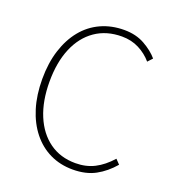

<svg xmlns="http://www.w3.org/2000/svg" viewBox="-136 -848 890 970"><g transform="rotate(20 309.5 -363.0)"><path d="M362 13Q295 13 240 -13.5Q185 -40 145 -90Q105 -140 83.5 -209.5Q62 -279 62 -365Q62 -451 84 -520Q106 -589 146 -638Q186 -687 242.5 -713Q299 -739 368 -739Q431 -739 478 -712.5Q525 -686 553 -653L530 -628Q501 -662 460 -683Q419 -704 368 -704Q285 -704 225 -662.5Q165 -621 133 -545Q101 -469 101 -365Q101 -261 133 -184Q165 -107 224 -64.5Q283 -22 364 -22Q421 -22 466 -45Q511 -68 552 -114L575 -90Q534 -42 483.5 -14.5Q433 13 362 13Z"/></g></svg>

Font: Noto Sans KR Thin
Style: Regular
Weight: 100
Designer: Ryoko NISHIZUKA 西塚涼子 (kana, bopomofo & ideographs); Paul D. Hunt (Latin, Greek & Cyrillic); Sandoll Communications 산돌커뮤니
Foundry: Adobe
Version: Version 2.004-H2;hotconv 1.0.118;makeotfexe 2.5.65603